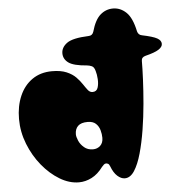

<svg xmlns="http://www.w3.org/2000/svg" viewBox="-56 -867 870 934"><g transform="rotate(-5 378.5 -400.0)"><path d="M292 14Q245 14 198.5 -14Q152 -42 113.5 -89Q75 -136 51.5 -195.5Q28 -255 28 -318Q28 -381 49.5 -430.5Q71 -480 111.5 -508Q152 -536 208 -536Q251 -536 279 -524Q307 -512 324 -494.5Q341 -477 352.5 -459.5Q364 -442 373.5 -430Q383 -418 396 -418Q416 -418 422 -436.5Q428 -455 426.5 -478.5Q425 -502 420 -518Q415 -538 403.5 -543Q392 -548 381 -549Q315 -554 290.5 -572Q266 -590 266 -618Q266 -647 294 -667.5Q322 -688 400 -691Q419 -691 425 -710Q441 -767 468 -790.5Q495 -814 530 -814Q566 -814 594.5 -787Q623 -760 637 -693Q642 -675 659 -672Q712 -661 732 -650Q752 -639 752 -622Q752 -607 732.5 -594.5Q713 -582 668 -571Q648 -566 648 -548Q648 -512 645.5 -457Q643 -402 637.5 -339Q632 -276 622 -213.5Q612 -151 597.5 -99.5Q583 -48 563 -17Q543 14 516 14Q498 14 480 -2Q462 -18 450 -50Q446 -61 440.5 -63.5Q435 -66 431 -66Q425 -66 420 -61.5Q415 -57 410 -51Q385 -17 354.5 -1.5Q324 14 292 14ZM374 -140Q395 -140 409.5 -153.5Q424 -167 424 -192Q424 -210 418.5 -229.5Q413 -249 399 -262Q385 -275 359 -275Q327 -275 312 -260.5Q297 -246 297 -220Q297 -208 305 -189Q313 -170 330.5 -155Q348 -140 374 -140Z"/></g></svg>

Font: Matemasie
Style: Regular
Weight: 400
Designer: Adam Yeo
Version: Version 1.001; ttfautohint (v1.8.4.7-5d5b)